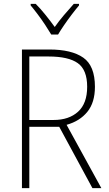

<svg xmlns="http://www.w3.org/2000/svg" viewBox="-20 -969 564 989"><path d="M234 -714Q349 -714 409 -672Q469 -630 469 -522Q469 -441 430 -393Q391 -345 323 -326L502 0H456L285 -316H131V0H93V-714ZM230 -678H131V-351H256Q335 -351 382 -393.5Q429 -436 429 -522Q429 -609 381 -643.5Q333 -678 230 -678ZM244 -791Q231 -813 212.5 -841Q194 -869 174 -895.5Q154 -922 138 -941V-949H164Q189 -924 215 -891.5Q241 -859 262 -830Q283 -860 308.5 -890Q334 -920 360 -949H387V-941Q370 -921 349.5 -894Q329 -867 310.5 -840Q292 -813 279 -791Z"/></svg>

Font: Noto Sans Lao Looped SemiCondensed ExtraLight
Style: Regular
Weight: 200
Width: 4
Designer: Mark Frömberg, Ben Mitchell
Foundry: The Fontpad Ltd
Version: Version 1.002; ttfautohint (v1.8.4.7-5d5b)